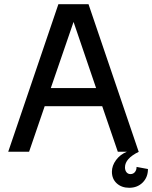

<svg xmlns="http://www.w3.org/2000/svg" viewBox="-20 -720 722 911"><path d="M400 -700 638 0H639Q573 32 573 74Q573 88 580 97Q587 106 599 106Q612 106 620 96.5Q628 87 628 72L682 82Q682 121 657 146Q632 171 593 171Q557 171 534 150Q511 129 511 95Q511 66 530.5 39.5Q550 13 582 0H539L465 -216H192L118 0H19L257 -700ZM329 -616 221 -302H436Z"/></svg>

Font: MedMera Sans Display
Style: Regular
Weight: 500
Designer: Kasper Nordkvist
Foundry: UNCUT.wtf
Version: Version 1.300